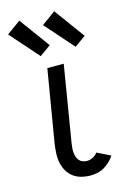

<svg xmlns="http://www.w3.org/2000/svg" viewBox="-163 -819 575 882"><g transform="rotate(-15 125.0 -378.0)"><path d="M155 8Q133 8 111.5 2.5Q90 -3 73.5 -15.5Q57 -28 46.5 -46Q36 -64 31.5 -85Q27 -106 28 -128.5Q29 -151 32 -173L90 -520H168L109 -162Q107 -151 106 -139.5Q105 -128 105.5 -117.5Q106 -107 109 -96.5Q112 -86 118 -78Q124 -70 134 -65.5Q144 -61 156 -61Q170 -61 183.5 -67.5Q197 -74 207 -87L270 -56Q261 -41 248 -29Q235 -17 220 -8Q205 1 188 4.5Q171 8 155 8ZM241 -581 122 -716 188 -764 294 -619ZM75 -581 -44 -716 22 -764 128 -619Z"/></g></svg>

Font: Iosevka QP
Style: Italic
Weight: 400
Italic angle: -9°
Designer: Belleve Invis
Foundry: Belleve Invis
Version: Version 20.0.0; ttfautohint (v1.8.4)